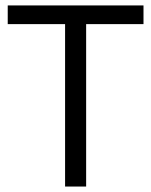

<svg xmlns="http://www.w3.org/2000/svg" viewBox="-20 -683 554 703"><path d="M295.4 0H218.3V-594.7H8.3V-663.1H505.4V-594.7H295.4Z"/></svg>

Font: Bpm'online Open Sans
Style: Regular
Weight: 400
Foundry: Ascender Corporation
Version: Version 1.10